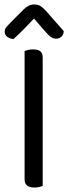

<svg xmlns="http://www.w3.org/2000/svg" viewBox="-20 -834 305 859"><path d="M90 -363H171V-2Q166 0 156 2.5Q146 5 134 5Q112 5 101 -4Q90 -13 90 -32ZM171 -296H90V-606Q95 -608 105.5 -610.5Q116 -613 128 -613Q150 -613 160.5 -604.5Q171 -596 171 -576ZM132 -751Q116 -734 92.5 -709.5Q69 -685 40 -659Q23 -661 12 -669.5Q1 -678 1 -692Q1 -704 8.5 -713Q16 -722 27 -733L86 -792Q108 -814 133 -814Q149 -814 160 -807.5Q171 -801 183 -788L265 -695Q265 -680 255.5 -670.5Q246 -661 231 -661Q220 -661 210 -667Q200 -673 186 -689Z"/></svg>

Font: Baloo Tammudu 2
Style: Regular
Weight: 400
Designer: Maithili Shingre, Omkar Shende and Ek Type
Foundry: Ek Type
Version: Version 1.700